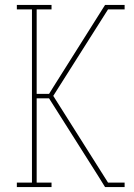

<svg xmlns="http://www.w3.org/2000/svg" viewBox="-20 -755 540 775"><path d="M48 0V-18H109V-717H48V-735H188V-717H128V-376H178L196 -405L404 -735H483V-717H416L195 -368L416 -18H483V0H404L378 -42L178 -358H128V-18H188V0Z"/></svg>

Font: Iosevka Slab Thin
Style: Regular
Weight: 100
Monospace: yes
Designer: Belleve Invis
Foundry: Belleve Invis
Version: Version 11.1.0; ttfautohint (v1.8.3)